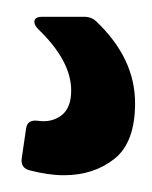

<svg xmlns="http://www.w3.org/2000/svg" viewBox="-20 -20 181 229"><path d="M15.1 183.1Q4.4 180.2 5.9 168.9L11.2 132.8Q12.7 122.6 24.9 124Q41.5 126.5 53.2 117.7Q64.9 108.9 64.9 87.9Q64.9 52.7 25.9 15.1Q21 10.3 21 5.9Q21 0 30.8 0H80.1Q89.4 0 95.2 5.9Q141.1 49.8 141.1 103Q141.1 149.9 116.5 169.4Q91.8 189 56.2 189Q37.6 189 15.1 183.1Z"/></svg>

Font: Barlow Condensed SemiBold
Style: Regular
Weight: 600
Width: 3
Designer: Jeremy Tribby
Foundry: Tribby Type
Version: Version 1.422;hotconv 1.0.109;makeotfexe 2.5.65596